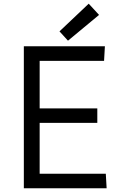

<svg xmlns="http://www.w3.org/2000/svg" viewBox="-20 -1006 624 1026"><path d="M107.4 0H549.8L545.4 -77.6H191.9V-349.6H500V-426.8H191.9V-680.7H536.1L540.5 -758.8H107.4ZM509.3 -926.3 454.1 -986.3 297.9 -838.4 343.3 -788.6Z"/></svg>

Font: Duru Sans
Style: Regular
Weight: 400
Designer: Onur Yazıcıgil
Foundry: Onur Yazıcıgil
Version: Version 1.002